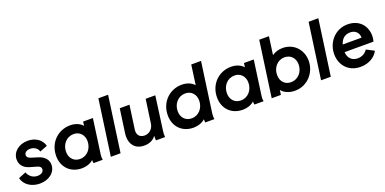

<svg xmlns="http://www.w3.org/2000/svg" viewBox="-9 -1598 4923 2452"><g transform="rotate(-20 2452.5 -372.5)"><path d="M238 12C366 12 457 -65 457 -165C457 -235 412 -286 330 -311L246 -337C215 -346 189 -360 189 -391C189 -426 222 -449 269 -449C322 -449 368 -419 381 -371L484 -412C460 -501 379 -556 274 -556C152 -556 61 -479 61 -378C61 -306 105 -253 186 -230L273 -205C301 -198 328 -184 328 -153C328 -118 297 -91 243 -91C181 -91 133 -127 110 -186L9 -145C31 -51 123 12 238 12Z M809 12C868 12 924 -6 965 -43C965 -28 966 -15 969 0H1094C1089 -24 1088 -43 1092 -70L1158 -544H1025L1018 -489C980 -531 922 -556 851 -556C687 -556 551 -430 551 -247C551 -95 655 12 809 12ZM688 -254C688 -356 758 -436 856 -436C938 -436 993 -374 993 -290C993 -190 924 -108 827 -108C744 -108 688 -168 688 -254Z M1204 0H1336L1442 -757H1310Z M1658 12C1723 12 1780 -12 1816 -63C1815 -42 1815 -23 1817 0H1941C1938 -33 1939 -57 1944 -89L2006 -544H1875L1830 -225C1820 -154 1768 -108 1703 -108C1638 -108 1600 -153 1610 -222L1655 -544H1523L1478 -224C1458 -81 1527 12 1658 12Z M2326 12C2386 12 2443 -7 2484 -44C2484 -30 2484 -16 2486 0H2611C2607 -28 2607 -49 2610 -76L2705 -757H2572L2535 -489C2497 -531 2439 -556 2368 -556C2204 -556 2068 -430 2068 -247C2068 -95 2172 12 2326 12ZM2205 -254C2205 -356 2275 -436 2373 -436C2455 -436 2510 -374 2510 -290C2510 -190 2441 -108 2344 -108C2261 -108 2205 -168 2205 -254Z M2995 12C3054 12 3110 -6 3151 -43C3151 -28 3152 -15 3155 0H3280C3275 -24 3274 -43 3278 -70L3344 -544H3211L3204 -489C3166 -531 3108 -556 3037 -556C2873 -556 2737 -430 2737 -247C2737 -95 2841 12 2995 12ZM2874 -254C2874 -356 2944 -436 3042 -436C3124 -436 3179 -374 3179 -290C3179 -190 3110 -108 3013 -108C2930 -108 2874 -168 2874 -254Z M3706 12C3870 12 3998 -124 3998 -290C3998 -440 3890 -556 3739 -556C3683 -556 3634 -540 3594 -512L3628 -757H3496L3390 0H3515L3524 -64C3562 -16 3629 12 3706 12ZM3556 -255C3556 -354 3624 -436 3721 -436C3805 -436 3861 -375 3861 -289C3861 -189 3791 -108 3693 -108C3611 -108 3556 -168 3556 -255Z M4061 0H4193L4299 -757H4167Z M4596 12C4706 12 4797 -41 4836 -120L4732 -174C4705 -133 4660 -103 4599 -103C4522 -103 4470 -152 4466 -235H4859C4865 -260 4870 -286 4870 -310C4870 -446 4781 -556 4620 -556C4456 -556 4332 -420 4332 -254C4332 -104 4435 12 4596 12ZM4477 -335C4497 -402 4541 -448 4619 -448C4688 -448 4733 -401 4733 -335Z"/></g></svg>

Font: Mluvka Bold
Style: Italic
Weight: 700
Italic angle: -8°
Designer: Modified by Jiří Krblich, Original typeface by Gumpita Rahayu
Foundry: Gumpita Rahayu & Jiří Krblich
Version: Version 2.000;Glyphs 3.1.1 (3134)